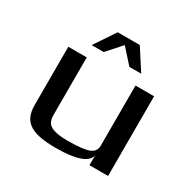

<svg xmlns="http://www.w3.org/2000/svg" viewBox="-152 -840 1020 1010"><g transform="rotate(30 358.0 -335.0)"><path d="M308 10C428 10 495 -13 506 -59V0H619V-484H506V-119C506 -94 494 -77 470 -68C446 -59 403 -54 340 -54C312 -54 288 -56 269 -61C226 -70 210 -93 210 -134V-484H98V-129C98 -23 164 10 308 10ZM200 -553H273L351 -640L429 -553H501L419 -680H285Z"/></g></svg>

Font: Gamestation Extended
Style: Regular
Weight: 400
Width: 7
Designer: Jonas Hecksher
Foundry: Jonas Hecksher, Playtypeª, e-types AS
Version: Version 1.003